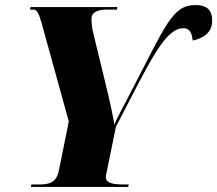

<svg xmlns="http://www.w3.org/2000/svg" viewBox="-20 -742 862 762"><path d="M103 0H489L491 -10H470C431 -10 400 -14 400 -40C400 -44 401 -49 405 -67L440 -239C576 -500 634 -630 708 -630C737 -630 742 -604 745 -581C786 -590 822 -612 822 -659C822 -684 817 -722 756 -722C664 -722 639 -645 499 -376C471 -321 443 -272 434 -247C427 -290 417 -332 409 -368L352 -603C345 -630 343 -651 343 -667C343 -691 362 -704 406 -704H444L446 -714H101L99 -704H111C127 -704 133 -691 145 -651L253 -260L214 -67C204 -14 172 -10 134 -10H104Z"/></svg>

Font: Noto Serif Display SemiCondensed Black
Style: Italic
Weight: 900
Width: 4
Italic angle: -12°
Designer: Monotype Design Team
Foundry: Monotype Imaging Inc.
Version: Version 2.009